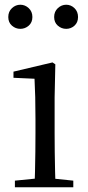

<svg xmlns="http://www.w3.org/2000/svg" viewBox="-20 -792 372 812"><path d="M66 -670Q46 -670 30.5 -683.5Q15 -697 15 -720Q15 -743 30.5 -757.5Q46 -772 66 -772Q86 -772 101.5 -757.5Q117 -743 117 -720Q117 -697 101.5 -683.5Q86 -670 66 -670ZM260 -670Q240 -670 224.5 -683.5Q209 -697 209 -720Q209 -743 224.5 -757.5Q240 -772 260 -772Q280 -772 295 -757.5Q310 -743 310 -720Q310 -697 295 -683.5Q280 -670 260 -670ZM43 0V-28L153 -39H184L290 -28V0ZM126 0Q127 -24 128 -65Q129 -106 129.5 -150.5Q130 -195 130 -229V-289Q130 -340 129 -381Q128 -422 126 -459L37 -463V-489L202 -528L214 -520L211 -380V-229Q211 -195 211.5 -150.5Q212 -106 213 -65Q214 -24 215 0Z"/></svg>

Font: Noto Serif JP
Style: Regular
Weight: 400
Designer: Ryoko NISHIZUKA  (kana & ideographs); Frank Grießhammer (Latin, Greek & Cyrillic); Wenlong ZHANG  (bopomofo); Sandoll Co
Foundry: Adobe
Version: Version 2.003-H1;hotconv 1.1.1;makeotfexe 2.6.0